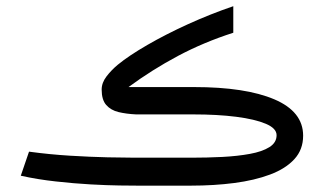

<svg xmlns="http://www.w3.org/2000/svg" viewBox="-20 -584 1021 604"><path d="M581.5 0H410.2Q394.5 0 356 -0.5Q317.4 -1 265.1 -3.9Q212.9 -6.8 155.5 -13.2Q98.1 -19.5 45.4 -31.2L71.3 -106.9Q136.2 -98.1 200.4 -94.2Q264.6 -90.3 318.4 -89.1Q372.1 -87.9 405.3 -87.9H581.1Q631.3 -87.9 679.4 -90.3Q727.5 -92.8 766.1 -99.9Q804.7 -106.9 827.4 -121.1Q850.1 -135.3 850.1 -158.7Q850.1 -180.2 816.2 -194.6Q782.2 -209 723.1 -216.6Q664.1 -224.1 587.9 -224.1H408.2Q377.4 -225.6 353 -231.4Q328.6 -237.3 314.2 -253.7Q299.8 -270 299.8 -302.2Q299.8 -323.7 315.2 -343.8Q330.6 -363.8 350.6 -380.4Q385.7 -409.2 443.6 -442.6Q501.5 -476.1 571.8 -508.1Q642.1 -540 713.9 -564.5V-481Q621.1 -451.2 539.8 -408Q458.5 -364.7 384.3 -310.1H590.3Q752.4 -310.1 843 -271.5Q933.6 -232.9 933.6 -157.2Q933.6 -113.3 906 -83.3Q878.4 -53.2 829.6 -34.9Q780.8 -16.6 717 -8.3Q653.3 0 581.5 0Z"/></svg>

Font: Vazir WOL
Style: Regular-WOL
Weight: 400
Designer: Saber Rastikerdar
Foundry: Saber Rastikerdar
Version: Version 27.2.2